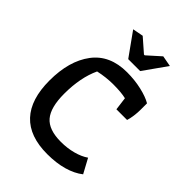

<svg xmlns="http://www.w3.org/2000/svg" viewBox="-240 -947 1069 1069"><g transform="rotate(45 295.0 -412.0)"><path d="M178 -821 241 -833 320 -764H326L403 -833L467 -821L370 -684H276ZM50 -290Q50 -444 119 -536Q188 -628 323 -628Q384 -628 438 -615.5Q492 -603 524 -584V-534Q524 -510 520.5 -484Q517 -458 511 -440H427L417 -517Q380 -526 317 -526Q261 -526 202 -513Q160 -423 160 -296Q160 -188 200.5 -140.5Q241 -93 336 -93Q387 -93 431.5 -105Q476 -117 506 -138L552 -53Q514 -23 458 -7Q402 9 331 9Q191 9 120.5 -66.5Q50 -142 50 -290Z"/></g></svg>

Font: Athiti SemiBold
Style: Regular
Weight: 600
Designer: CadsonDemak Team
Foundry: CadsonDemak
Version: Version 1.033